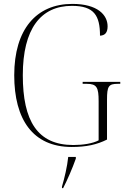

<svg xmlns="http://www.w3.org/2000/svg" viewBox="-20 -744 647 985"><path d="M348 10C423 10 477 -2 529 -28V-232C529 -302 537 -314 585 -314H597V-324H404V-314H425C477 -314 486 -295 486 -225V-24C456 -8 406 0 356 0C172 0 97 -124 97 -358C97 -596 189 -714 349 -714C463 -714 493 -664 493 -561C519 -562 532 -577 532 -609C532 -667 481 -724 351 -724C166 -724 53 -593 53 -358C53 -132 148 10 348 10ZM298 213V221H304C325 180 351 121 369 70V61H330C325 110 311 169 298 213Z"/></svg>

Font: Noto Serif Display SemiCondensed ExtraLight
Style: Regular
Weight: 200
Width: 4
Designer: Monotype Design Team
Foundry: Monotype Imaging Inc.
Version: Version 2.009